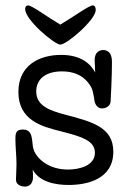

<svg xmlns="http://www.w3.org/2000/svg" viewBox="-20 -660 475 710"><path d="M101 -33C125 13 185 24 234 24C298 24 399 5 399 -99C399 -188 324 -209 225 -235C164 -251 114 -268 114 -322C114 -366 147 -396 209 -396C271 -396 302 -366 318 -336C325 -323 329 -288 330 -284C332 -275 340 -259 357 -259C369 -259 388 -266 389 -285C390 -302 394 -375 394 -432C394 -467 376 -475 362 -475C350 -475 330 -469 330 -438C330 -431 331 -409 332 -392C317 -420 284 -457 206 -457C126 -457 48 -419 48 -320C48 -215 135 -192 203 -175C282 -155 331 -140 331 -95C331 -47 273 -33 231 -33C162 -33 120 -71 107 -100C101 -113 101 -123 99 -141C96 -165 90 -181 64 -181C39 -181 37 -167 37 -146C37 -117 41 -80 41 -54C41 -36 39 -2 39 4C39 26 62 30 72 30C92 30 102 15 102 -5C102 -13 102 -23 101 -33ZM323 -640C309 -640 249 -596 203 -569C157 -596 98 -640 84 -640C77 -640 73 -635 73 -627C73 -585 183 -495 203 -495C227 -495 334 -587 334 -623C334 -632 331 -640 323 -640Z"/></svg>

Font: Life Savers
Style: Bold
Weight: 700
Designer: Pablo Impallari, Rodrigo Fuenzalida, Brenda Gallo
Foundry: Pablo Impallari, Rodrigo Fuenzalida, Brenda Gallo
Version: Version 3.000